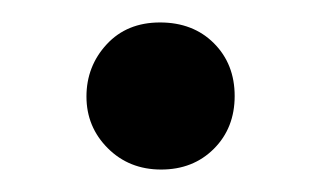

<svg xmlns="http://www.w3.org/2000/svg" viewBox="-20 -365 289 171"><path d="M57 -279Q57 -306 75 -325.5Q93 -345 122.5 -345Q152 -345 170.5 -326.5Q189 -308 189 -279.5Q189 -251 170.5 -232.5Q152 -214 123.5 -214Q95 -214 76 -233Q57 -252 57 -279Z"/></svg>

Font: Ledger
Style: Regular
Weight: 400
Designer: Denis Masharov
Foundry: Denis Masharov
Version: 1.001